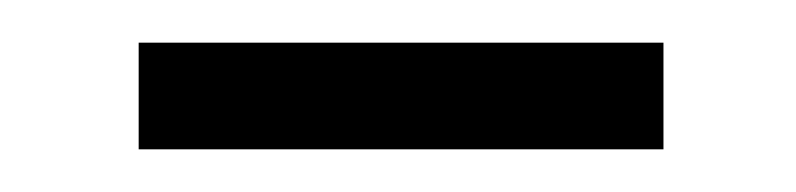

<svg xmlns="http://www.w3.org/2000/svg" viewBox="-20 -321 373 90"><path d="M45 -251V-301H291V-251Z"/></svg>

Font: Noto Sans HK Thin Light
Style: Regular
Weight: 300
Version: Version 2.004-H2;hotconv 1.0.118;makeotfexe 2.5.65603